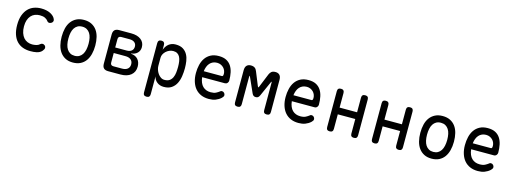

<svg xmlns="http://www.w3.org/2000/svg" viewBox="-9 -1426 6618 2482"><g transform="rotate(15 3300.0 -185.0)"><path d="M80 -274Q80 -351 100 -405Q120 -459 153.5 -493.5Q187 -528 232 -544Q277 -560 327 -560Q365 -560 395 -553.5Q425 -547 447.5 -536Q470 -525 486 -511Q502 -497 511 -482Q525 -459 521.5 -442Q518 -425 501 -415Q483 -404 467 -407Q451 -410 442 -425Q431 -442 404 -456Q377 -470 333 -470Q297 -470 267 -458Q237 -446 215.5 -422Q194 -398 182 -362.5Q170 -327 170 -279Q170 -230 182.5 -192.5Q195 -155 216.5 -130Q238 -105 268 -92.5Q298 -80 332 -80Q358 -80 386 -86.5Q414 -93 429 -108Q441 -120 458.5 -122Q476 -124 493 -110Q499 -104 502.5 -96.5Q506 -89 506 -80Q506 -71 501 -60.5Q496 -50 486 -38Q473 -22 455 -12.5Q437 -3 416.5 2Q396 7 374 8.5Q352 10 330 10Q275 10 229 -7Q183 -24 150 -58.5Q117 -93 98.5 -147Q80 -201 80 -274Z M900 10Q842 10 800 -11.5Q758 -33 730 -71Q702 -109 688.5 -161.5Q675 -214 675 -276Q675 -338 688 -390Q701 -442 729 -479.5Q757 -517 799.5 -538.5Q842 -560 900 -560Q959 -560 1001.5 -538.5Q1044 -517 1071.5 -479.5Q1099 -442 1112 -390Q1125 -338 1125 -276Q1125 -214 1111.5 -161.5Q1098 -109 1070.5 -71Q1043 -33 1000.5 -11.5Q958 10 900 10ZM900 -80Q935 -80 960.5 -94.5Q986 -109 1002.5 -134.5Q1019 -160 1027 -196.5Q1035 -233 1035 -276Q1035 -319 1027.5 -354.5Q1020 -390 1003.5 -415.5Q987 -441 961.5 -455.5Q936 -470 900 -470Q864 -470 838.5 -455.5Q813 -441 796.5 -415.5Q780 -390 772.5 -354Q765 -318 765 -275Q765 -232 773 -196Q781 -160 797.5 -134.5Q814 -109 839.5 -94.5Q865 -80 900 -80Z M1372 0Q1331 0 1311.5 -19.5Q1292 -39 1292 -80V-470Q1292 -511 1311.5 -530.5Q1331 -550 1372 -550H1533Q1616 -550 1664 -513Q1712 -476 1712 -412Q1712 -365 1681 -334Q1650 -303 1599 -299V-295Q1659 -290 1692 -252.5Q1725 -215 1725 -155Q1725 -83 1674.5 -41.5Q1624 0 1536 0ZM1380 -246V-119Q1380 -99 1390 -89Q1400 -79 1420 -79H1536Q1584 -79 1610 -101Q1636 -123 1636 -163Q1636 -202 1610 -224Q1584 -246 1536 -246ZM1420 -471Q1400 -471 1390 -461Q1380 -451 1380 -431V-320H1533Q1575 -320 1599 -340Q1623 -360 1623 -396Q1623 -431 1599 -451Q1575 -471 1533 -471Z M1935 -560Q1958 -560 1969 -548.5Q1980 -537 1980 -514V-450Q1989 -475 2002.5 -495Q2016 -515 2034 -529.5Q2052 -544 2075 -552Q2098 -560 2127 -560Q2188 -560 2226 -536Q2264 -512 2285 -473.5Q2306 -435 2313 -388Q2320 -341 2320 -294Q2320 -240 2312 -186Q2304 -132 2282 -88.5Q2260 -45 2220 -17.5Q2180 10 2117 10Q2062 10 2025.5 -19.5Q1989 -49 1980 -94V145Q1980 168 1969 179Q1958 190 1935 190Q1912 190 1901 179Q1890 168 1890 145V-514Q1890 -537 1901 -548.5Q1912 -560 1935 -560ZM2118 -470Q2091 -470 2066 -459Q2041 -448 2022 -430.5Q2003 -413 1991.5 -390.5Q1980 -368 1980 -344V-234Q1980 -210 1989 -183Q1998 -156 2014 -133Q2030 -110 2052.5 -95Q2075 -80 2102 -80Q2145 -80 2170 -98Q2195 -116 2208.5 -145.5Q2222 -175 2226 -212.5Q2230 -250 2230 -288Q2230 -327 2225 -360.5Q2220 -394 2207.5 -418.5Q2195 -443 2173 -456.5Q2151 -470 2118 -470Z M2859 -132Q2878 -132 2890.5 -118.5Q2903 -105 2903 -88Q2903 -79 2898.5 -70.5Q2894 -62 2882 -50Q2866 -35 2848 -24Q2830 -13 2809.5 -5Q2789 3 2766.5 6.5Q2744 10 2719 10Q2661 10 2615.5 -9.5Q2570 -29 2538.5 -65.5Q2507 -102 2490 -154.5Q2473 -207 2473 -272Q2473 -329 2485.5 -381.5Q2498 -434 2525.5 -473.5Q2553 -513 2597 -536.5Q2641 -560 2705 -560Q2765 -560 2805 -539.5Q2845 -519 2869.5 -482Q2894 -445 2904.5 -395.5Q2915 -346 2915 -287Q2915 -269 2902 -254.5Q2889 -240 2868 -240H2565Q2569 -200 2582 -169.5Q2595 -139 2615 -119.5Q2635 -100 2661.5 -90Q2688 -80 2720 -80Q2765 -80 2791.5 -94Q2818 -108 2833 -120Q2841 -127 2846 -129.5Q2851 -132 2859 -132ZM2809 -320Q2814 -320 2819.5 -326Q2825 -332 2825 -353Q2825 -374 2817 -395Q2809 -416 2793.5 -432.5Q2778 -449 2755.5 -459.5Q2733 -470 2705 -470Q2674 -470 2649.5 -459Q2625 -448 2607.5 -428Q2590 -408 2579.5 -380.5Q2569 -353 2565 -320Z M3540 -35Q3540 -12 3529 -1Q3518 10 3495 10Q3472 10 3461 -1Q3450 -12 3450 -35V-400Q3450 -417 3447 -416.5Q3444 -416 3437 -400L3351 -207Q3343 -189 3331.5 -179.5Q3320 -170 3300 -170Q3280 -170 3268.5 -179.5Q3257 -189 3249 -207L3163 -400Q3155 -417 3152.5 -417Q3150 -417 3150 -400V-35Q3150 -12 3139 -1Q3128 10 3105 10Q3082 10 3071 -1Q3060 -12 3060 -35V-465Q3060 -508 3080 -529Q3100 -550 3135 -550Q3152 -550 3165 -546.5Q3178 -543 3188 -536Q3198 -529 3205 -518.5Q3212 -508 3217 -495L3289 -318Q3297 -300 3300 -300Q3303 -300 3311 -318L3383 -495Q3394 -521 3412 -535.5Q3430 -550 3465 -550Q3500 -550 3520 -529Q3540 -508 3540 -465Z M4059 -132Q4078 -132 4090.5 -118.5Q4103 -105 4103 -88Q4103 -79 4098.5 -70.5Q4094 -62 4082 -50Q4066 -35 4048 -24Q4030 -13 4009.5 -5Q3989 3 3966.5 6.5Q3944 10 3919 10Q3861 10 3815.5 -9.5Q3770 -29 3738.5 -65.5Q3707 -102 3690 -154.5Q3673 -207 3673 -272Q3673 -329 3685.5 -381.5Q3698 -434 3725.5 -473.5Q3753 -513 3797 -536.5Q3841 -560 3905 -560Q3965 -560 4005 -539.5Q4045 -519 4069.5 -482Q4094 -445 4104.5 -395.5Q4115 -346 4115 -287Q4115 -269 4102 -254.5Q4089 -240 4068 -240H3765Q3769 -200 3782 -169.5Q3795 -139 3815 -119.5Q3835 -100 3861.5 -90Q3888 -80 3920 -80Q3965 -80 3991.5 -94Q4018 -108 4033 -120Q4041 -127 4046 -129.5Q4051 -132 4059 -132ZM4009 -320Q4014 -320 4019.5 -326Q4025 -332 4025 -353Q4025 -374 4017 -395Q4009 -416 3993.5 -432.5Q3978 -449 3955.5 -459.5Q3933 -470 3905 -470Q3874 -470 3849.5 -459Q3825 -448 3807.5 -428Q3790 -408 3779.5 -380.5Q3769 -353 3765 -320Z M4338 10Q4315 10 4304 -1Q4293 -12 4293 -35V-515Q4293 -538 4304 -549Q4315 -560 4338 -560Q4361 -560 4372 -549Q4383 -538 4383 -515V-320H4617V-515Q4617 -538 4628 -549Q4639 -560 4662 -560Q4685 -560 4696 -549Q4707 -538 4707 -515V-35Q4707 -12 4696 -1Q4685 10 4662 10Q4639 10 4628 -1Q4617 -12 4617 -35V-230H4383V-35Q4383 -12 4372 -1Q4361 10 4338 10Z M4938 10Q4915 10 4904 -1Q4893 -12 4893 -35V-515Q4893 -538 4904 -549Q4915 -560 4938 -560Q4961 -560 4972 -549Q4983 -538 4983 -515V-320H5217V-515Q5217 -538 5228 -549Q5239 -560 5262 -560Q5285 -560 5296 -549Q5307 -538 5307 -515V-35Q5307 -12 5296 -1Q5285 10 5262 10Q5239 10 5228 -1Q5217 -12 5217 -35V-230H4983V-35Q4983 -12 4972 -1Q4961 10 4938 10Z M5700 10Q5642 10 5600 -11.5Q5558 -33 5530 -71Q5502 -109 5488.5 -161.5Q5475 -214 5475 -276Q5475 -338 5488 -390Q5501 -442 5529 -479.5Q5557 -517 5599.5 -538.5Q5642 -560 5700 -560Q5759 -560 5801.5 -538.5Q5844 -517 5871.5 -479.5Q5899 -442 5912 -390Q5925 -338 5925 -276Q5925 -214 5911.5 -161.5Q5898 -109 5870.5 -71Q5843 -33 5800.5 -11.5Q5758 10 5700 10ZM5700 -80Q5735 -80 5760.5 -94.5Q5786 -109 5802.5 -134.5Q5819 -160 5827 -196.5Q5835 -233 5835 -276Q5835 -319 5827.5 -354.5Q5820 -390 5803.5 -415.5Q5787 -441 5761.5 -455.5Q5736 -470 5700 -470Q5664 -470 5638.5 -455.5Q5613 -441 5596.5 -415.5Q5580 -390 5572.5 -354Q5565 -318 5565 -275Q5565 -232 5573 -196Q5581 -160 5597.5 -134.5Q5614 -109 5639.5 -94.5Q5665 -80 5700 -80Z M6459 -132Q6478 -132 6490.5 -118.5Q6503 -105 6503 -88Q6503 -79 6498.5 -70.5Q6494 -62 6482 -50Q6466 -35 6448 -24Q6430 -13 6409.5 -5Q6389 3 6366.5 6.5Q6344 10 6319 10Q6261 10 6215.5 -9.5Q6170 -29 6138.5 -65.5Q6107 -102 6090 -154.5Q6073 -207 6073 -272Q6073 -329 6085.5 -381.5Q6098 -434 6125.5 -473.5Q6153 -513 6197 -536.5Q6241 -560 6305 -560Q6365 -560 6405 -539.5Q6445 -519 6469.5 -482Q6494 -445 6504.5 -395.5Q6515 -346 6515 -287Q6515 -269 6502 -254.5Q6489 -240 6468 -240H6165Q6169 -200 6182 -169.5Q6195 -139 6215 -119.5Q6235 -100 6261.5 -90Q6288 -80 6320 -80Q6365 -80 6391.5 -94Q6418 -108 6433 -120Q6441 -127 6446 -129.5Q6451 -132 6459 -132ZM6409 -320Q6414 -320 6419.5 -326Q6425 -332 6425 -353Q6425 -374 6417 -395Q6409 -416 6393.5 -432.5Q6378 -449 6355.5 -459.5Q6333 -470 6305 -470Q6274 -470 6249.5 -459Q6225 -448 6207.5 -428Q6190 -408 6179.5 -380.5Q6169 -353 6165 -320Z"/></g></svg>

Font: Maple Mono
Style: Regular
Weight: 400
Monospace: yes
Designer: subframe7536
Version: Version 7.300